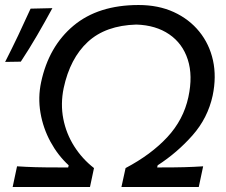

<svg xmlns="http://www.w3.org/2000/svg" viewBox="-38 -746 900 766"><path d="M12.5 0 30 -82.5Q67.5 -80 103.8 -79Q140 -78 195.5 -78H234L236 -86.5Q193 -126 163.5 -180.2Q134 -234.5 123.5 -295.8Q113 -357 126 -418Q156.5 -561 255.2 -643.5Q354 -726 515 -726Q594 -726 655.5 -697.8Q717 -669.5 757.2 -619.8Q797.5 -570 811.8 -504.8Q826 -439.5 810.5 -365Q791 -275 730 -206Q669 -137 591 -86.5L589 -78H605Q660.5 -78 697.2 -79Q734 -80 772.5 -82.5L755 0H446.5L463 -75.5Q564.5 -129 629.2 -198.5Q694 -268 713.5 -358.5Q732 -444 711.2 -508.2Q690.5 -572.5 637.2 -609Q584 -645.5 506 -648Q383.5 -644.5 312.5 -579Q241.5 -513.5 216 -394.5Q203 -331.5 214.5 -272.2Q226 -213 258 -162.5Q290 -112 337 -75.5L321 0ZM-17.5 -499Q9.5 -552 34.8 -605.2Q60 -658.5 84 -711.5L171 -713.5Q141.5 -659 110.2 -605.2Q79 -551.5 45 -500Z"/></svg>

Font: Commissioner Flair
Style: Italic
Weight: 400
Italic angle: -12°
Designer: Kostas Bartsokas
Foundry: Kostas Bartsokas
Version: Version 1.000; ttfautohint (v1.8.3)